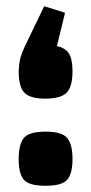

<svg xmlns="http://www.w3.org/2000/svg" viewBox="-20 -591 293 617"><path d="M40 -80Q40 -127 56.5 -147.5Q73 -168 127 -168Q179 -168 196 -147.5Q213 -127 213 -80Q213 -33 196 -13.5Q179 6 127 6Q73 6 56.5 -13.5Q40 -33 40 -80ZM122 -571 189 -550 163 -443Q190 -437 201.5 -419Q213 -401 213 -362Q213 -312 194 -293Q175 -274 125 -274Q77 -274 58.5 -293Q40 -312 40 -362Q41 -382 43.5 -395.5Q46 -409 52 -424Q58 -439 70 -463Z"/></svg>

Font: Changa SemiBold
Style: Regular
Weight: 600
Designer: Eduardo Rodriguez Tunni
Foundry: Eduardo Rodriguez Tunni
Version: Version 3.002; ttfautohint (v1.8.2)